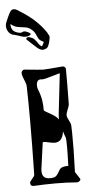

<svg xmlns="http://www.w3.org/2000/svg" viewBox="-99 -883 422 918"><g transform="rotate(-5 112.0 -424.5)"><path d="M233 1Q209 -1 183 -2Q157 -3 129 -3Q80 -3 24 0Q9 0 9 -16Q9 -22 20.5 -34.5Q32 -47 32 -53Q35 -200 35 -312Q35 -361 34.5 -403Q34 -445 33 -480Q33 -486 28.5 -497.5Q24 -509 19 -521.5Q14 -534 14 -542Q14 -548 18.5 -553Q23 -558 29 -558Q69 -554 91 -552Q113 -550 118 -550Q123 -550 146.5 -551.5Q170 -553 212 -557H213Q219 -557 223.5 -552Q228 -547 227 -541Q227 -513 227 -471.5Q227 -430 226 -374Q225 -365 218 -349Q211 -333 211 -322Q211 -314 220 -297Q229 -280 229 -271Q230 -255 230 -237Q230 -219 230 -197V-159Q229 -110 228 -82.5Q227 -55 227 -49L249 -15Q250 -14 250 -12Q250 -8 244.5 -3.5Q239 1 233 1ZM173 -306Q173 -312 173 -319Q173 -326 174 -333L196 -526Q157 -515 135.5 -509Q114 -503 109 -504Q82 -509 82 -476Q82 -467 85 -459Q97 -430 101 -404Q105 -378 104 -356Q106 -352 134 -337Q162 -322 173 -306ZM105 -30Q128 -30 136.5 -38.5Q145 -47 155 -66Q164 -82 198 -81Q199 -110 199.5 -132.5Q200 -155 200 -171Q200 -188 199.5 -199.5Q199 -211 198 -216Q195 -224 192 -232Q189 -240 187 -248Q181 -197 143 -197Q133 -197 116 -201Q99 -205 93 -205Q88 -205 86 -204L69 -81Q68 -77 68 -73.5Q68 -70 68 -67Q68 -30 105 -30ZM117 -646Q113 -648 109.5 -649.5Q106 -651 101 -655Q92 -663 80.5 -673.5Q69 -684 55 -697Q49 -701 51 -705Q54 -711 61 -711Q67 -711 75 -707Q83 -705 89 -698.5Q95 -692 99 -687Q107 -674 112 -669Q117 -664 120 -662H121Q124 -662 128 -671L133 -682Q122 -687 115 -692.5Q108 -698 99 -720Q93 -736 75 -749Q64 -757 48 -759Q30 -761 20 -763Q10 -765 6 -766Q-9 -772 -18 -781Q-20 -771 -15 -758.5Q-10 -746 5 -740Q17 -735 25 -735Q31 -735 39 -739Q40 -740 44 -740Q49 -740 56 -737Q81 -727 71 -721Q63 -714 48 -714Q39 -714 30 -717Q7 -725 -3.5 -727.5Q-14 -730 -12 -729Q-27 -735 -34 -747.5Q-41 -760 -41 -773Q-41 -782 -38 -789Q-19 -836 -10 -845Q-5 -850 2 -850Q5 -850 7.5 -849.5Q10 -849 13 -848Q17 -847 36 -834Q111 -788 153 -725Q154 -723 155 -721Q156 -719 157 -717Q162 -710 162.5 -705Q163 -700 162 -696Q155 -656 143 -650Q127 -642 117 -646Z"/></g></svg>

Font: Moo Lah Lah
Style: Regular
Weight: 400
Designer: Robert E. Leuschke
Foundry: Robert E. Leuschke
Version: Version 1.010; ttfautohint (v1.8.3)